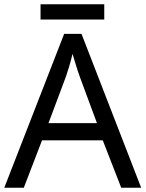

<svg xmlns="http://www.w3.org/2000/svg" viewBox="-20 -875 679 895"><path d="M545 0 459 -221H176L91 0H0L279 -717H360L638 0ZM352 -517Q349 -525 342 -546Q335 -567 328.5 -589.5Q322 -612 318 -624Q311 -593 302 -563.5Q293 -534 287 -517L206 -301H432ZM466 -855V-784H169V-855Z"/></svg>

Font: Noto Sans Old Turkic
Style: Regular
Weight: 400
Designer: Monotype Design Team
Foundry: Monotype Imaging Inc.
Version: Version 2.003; ttfautohint (v1.8.4.7-5d5b)